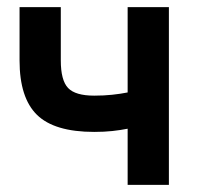

<svg xmlns="http://www.w3.org/2000/svg" viewBox="-20 -520 560 540"><path d="M339 -158Q319 -154 296 -151.5Q273 -149 245 -149Q133 -149 84 -197Q35 -245 35 -350V-500H151V-350Q151 -294 171.5 -272.5Q192 -251 245 -251Q272 -251 295.5 -253.5Q319 -256 339 -260V-500H455V0H339Z"/></svg>

Font: PT Root UI Web Bold
Style: Regular
Weight: 700
Designer: Vitaly Kuzmin
Foundry: ParaType Ltd.
Version: Version 1.000W